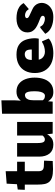

<svg xmlns="http://www.w3.org/2000/svg" viewBox="1000 -1802 811 2852"><g transform="rotate(-90 1406.0 -376.5)"><path d="M318.4 4.9Q242.7 4.9 197 -10Q151.4 -24.9 128.2 -53.7Q105 -82.5 97.4 -124Q89.8 -165.5 89.8 -218.8V-414.1H11.7L16.1 -519L95.2 -530.3L103.5 -683.6L288.1 -698.2V-528.3H428.7V-414.1H288.1V-210.9Q288.1 -186 294.9 -168.7Q301.8 -151.4 317.4 -142.1Q333 -132.8 359.4 -131.3Q380.9 -130.9 402.3 -129.9Q423.8 -128.9 445.3 -127.9L439.9 0.5Q409.7 1.5 379.2 2.7Q348.6 3.9 318.4 4.9Z M683.1 9.8Q595.7 9.8 550.3 -47.4Q504.9 -104.5 504.9 -200.2V-528.3H706.5V-228.5Q706.5 -182.1 712.9 -157.7Q719.2 -133.3 731 -124.8Q742.7 -116.2 759.3 -116.2Q772.5 -116.2 783 -120.8Q793.5 -125.5 802.5 -133.1Q811.5 -140.6 818.4 -149.9V-528.3H1020.5V0H846.7L836.9 -83Q819.3 -47.4 783.4 -18.8Q747.6 9.8 683.1 9.8Z M1464.8 9.8Q1407.7 9.8 1374.5 -15.9Q1341.3 -41.5 1326.7 -68.8L1322.3 0H1142.1V-752L1341.3 -761.7V-566.9L1336.4 -472.7Q1349.1 -491.7 1367.7 -506.3Q1386.2 -521 1411.9 -529.3Q1437.5 -537.6 1470.2 -537.6Q1540 -537.6 1586.2 -501.7Q1632.3 -465.8 1655.5 -405Q1678.7 -344.2 1678.7 -269Q1678.7 -188 1655.5 -125Q1632.3 -62 1585 -26.1Q1537.6 9.8 1464.8 9.8ZM1413.6 -115.2Q1426.8 -115.2 1441.4 -128.7Q1456.1 -142.1 1466.1 -175.8Q1476.1 -209.5 1476.1 -269.5Q1476.1 -332.5 1467.5 -362.8Q1459 -393.1 1445.8 -402.6Q1432.6 -412.1 1419.4 -412.1Q1404.3 -412.1 1386.2 -403.3Q1368.2 -394.5 1355 -366Q1341.8 -337.4 1341.8 -276.9V-147.5Q1347.7 -140.6 1355 -133.1Q1362.3 -125.5 1376 -120.4Q1389.6 -115.2 1413.6 -115.2Z M2040.5 9.8Q1949.2 9.8 1883.3 -23.9Q1817.4 -57.6 1782 -119.4Q1746.6 -181.2 1746.6 -265.1Q1746.6 -348.6 1779.3 -409.7Q1812 -470.7 1873.3 -504.2Q1934.6 -537.6 2019.5 -537.6Q2109.4 -537.6 2161.6 -503.7Q2213.9 -469.7 2237.3 -410.4Q2260.7 -351.1 2263.7 -273.9Q2263.7 -253.4 2262.2 -239.5Q2260.7 -225.6 2259.3 -217.8Q2257.8 -210 2256.8 -207H1945.3Q1949.7 -180.7 1965.8 -159.9Q1981.9 -139.2 2007.1 -127.2Q2032.2 -115.2 2063 -115.2Q2102.1 -115.2 2139.9 -127Q2177.7 -138.7 2207.5 -158.2H2216.8L2259.3 -60.1Q2229.5 -28.8 2170.2 -9.5Q2110.8 9.8 2040.5 9.8ZM1940.4 -310.5H2096.2Q2096.2 -371.6 2077.4 -393.1Q2058.6 -414.6 2026.4 -414.6Q1991.2 -414.6 1966.8 -393.8Q1942.4 -373 1940.4 -310.5Z M2578.6 9.8Q2493.2 9.8 2427.2 -19.8Q2361.3 -49.3 2329.1 -109.9L2419.4 -184.1H2436Q2450.7 -148.4 2485.8 -131.8Q2521 -115.2 2550.8 -115.2Q2574.7 -115.2 2585.9 -124.5Q2597.2 -133.8 2597.2 -146Q2597.2 -152.8 2594 -159.4Q2590.8 -166 2584.2 -171.6Q2577.6 -177.2 2567.9 -181.2L2492.7 -211.4Q2447.3 -230 2415.5 -252.2Q2383.8 -274.4 2366.9 -304.7Q2350.1 -335 2350.1 -376.5Q2350.1 -450.7 2407.2 -494.1Q2464.4 -537.6 2560.5 -537.6Q2605.5 -537.6 2648.4 -528.6Q2691.4 -519.5 2727.1 -496.3Q2762.7 -473.1 2785.6 -431.2L2700.7 -357.4H2692.9Q2676.8 -386.2 2651.6 -398.7Q2626.5 -411.1 2604.5 -411.1Q2592.8 -411.1 2583 -407.7Q2573.2 -404.3 2567.6 -398.2Q2562 -392.1 2562 -382.8Q2562 -375.5 2568.4 -366.2Q2574.7 -356.9 2596.7 -346.7L2698.7 -298.8Q2729 -284.7 2749 -263.2Q2769 -241.7 2778.8 -215.8Q2788.6 -189.9 2788.6 -162.6Q2788.6 -120.1 2764.9 -80.6Q2741.2 -41 2694.6 -15.6Q2647.9 9.8 2578.6 9.8Z"/></g></svg>

Font: Comme Black
Style: Regular
Weight: 900
Version: Version 1.000;gftools[0.9.27]